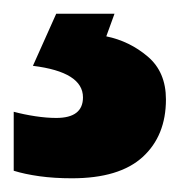

<svg xmlns="http://www.w3.org/2000/svg" viewBox="-29 -20 262 280"><path d="M213 125Q213 178 179 209Q145 240 76 240Q50 240 28.5 237Q7 234 -9 229V143Q6 147 22.5 149.5Q39 152 53 152Q92 152 92 122Q92 85 19 76L53 0H138L126 33Q160 40 186.5 62.5Q213 85 213 125Z"/></svg>

Font: Noto Sans Ethiopic SemiCondensed ExtraBold
Style: Regular
Weight: 800
Width: 4
Designer: Monotype Design Team
Foundry: Monotype Imaging Inc.
Version: Version 2.102; ttfautohint (v1.8.4.7-5d5b)